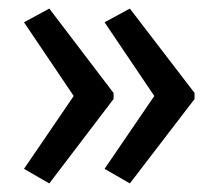

<svg xmlns="http://www.w3.org/2000/svg" viewBox="-20 -488 509 448"><path d="M245 -271 95 -468 36 -436 152 -264 36 -94 95 -60 245 -257ZM434 -271 283 -468 224 -436 340 -264 224 -94 283 -60 434 -257Z"/></svg>

Font: Noto Sans Display SemiCondensed
Style: Regular
Weight: 400
Width: 4
Designer: Monotype Design team
Foundry: Monotype Imaging Inc.
Version: 1.000